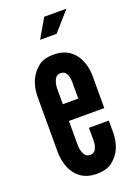

<svg xmlns="http://www.w3.org/2000/svg" viewBox="-142 -786 605 852"><g transform="rotate(-20 161.0 -359.5)"><path d="M286 -727 207 -637H129L181 -727ZM293 -196V-133C290 -80 274 -43 238 -14C220 1 195 8 162 8C97 8 64 -28 48 -64C39 -85 33 -109 32 -136V-411C35 -464 52 -503 88 -533C105 -548 130 -555 163 -555C228 -555 261 -519 277 -484C286 -463 292 -440 293 -414V-255H126V-136C127 -115 133 -100 142 -89C147 -84 154 -81 163 -81C182 -81 191 -93 195 -108C198 -116 199 -125 199 -136V-196ZM126 -334H199V-411C199 -432 195 -447 185 -459C180 -464 172 -467 163 -467C144 -467 136 -454 131 -439C128 -431 127 -422 126 -411Z"/></g></svg>

Font: League Gothic
Style: Regular
Weight: 400
Designer: The League of Moveable Type
Version: Version 1.560;PS 001.560;hotconv 1.0.56;makeotf.lib2.0.21325